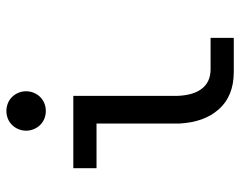

<svg xmlns="http://www.w3.org/2000/svg" viewBox="-94 -642 739 590"><g transform="rotate(-90 275.0 -346.5)"><path d="M229.5 -695.8C221 -695.8 213.1 -694.3 205.6 -691.2C198.1 -688.1 191.7 -683.8 186.3 -678.2C180.9 -672.7 176.7 -666.3 173.6 -658.9C170.5 -651.6 168.9 -643.7 168.9 -635.3C168.9 -627.1 170.5 -619.3 173.6 -611.8C176.7 -604.3 180.9 -597.8 186.3 -592.3C191.7 -586.8 198.1 -582.4 205.6 -579.3C213.1 -576.3 221 -574.7 229.5 -574.7C238 -574.7 245.9 -576.3 253.4 -579.3C260.9 -582.4 267.3 -586.8 272.7 -592.3C278.1 -597.8 282.3 -604.3 285.4 -611.8C288.5 -619.3 290 -627.1 290 -635.3C290 -643.7 288.5 -651.6 285.4 -658.9C282.3 -666.3 278.1 -672.7 272.7 -678.2C267.3 -683.8 260.9 -688.1 253.4 -691.2C245.9 -694.3 238 -695.8 229.5 -695.8ZM295.9 -98.1C283.9 -114.7 277.2 -138.7 275.9 -169.9V-490.2H53.7V-418.9H190.9V-163.1C193.8 -113.6 207.7 -74.5 232.4 -45.9C259.8 -13.3 298.8 2.9 349.6 2.9H454.1V-68.4H357.9C330.2 -68.4 309.6 -78.3 295.9 -98.1Z"/></g></svg>

Font: CodeNewRoman Nerd Font Mono
Style: Regular
Weight: 400
Monospace: yes
Designer: Sam Radian
Foundry: Code New Roman
Version: Version 2.00 November 29, 2014;Nerd Fonts 3.2.1